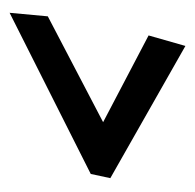

<svg xmlns="http://www.w3.org/2000/svg" viewBox="-23 -466 408 402"><g transform="rotate(90 181.0 -265.0)"><path d="M14.2 -161.1 235.8 -276.9 54.2 -372.1 76.2 -449.2 353 -292 344.2 -251 6.8 -81.1Z"/></g></svg>

Font: Lobster
Style: Regular
Weight: 400
Designer: Pablo Impallari
Foundry: Pablo Impallari
Version: Version 1.007; ttfautohint (v1.1) -l 8 -r 50 -G 50 -x 14 -D 